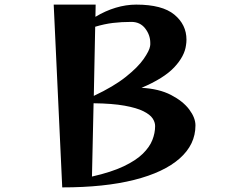

<svg xmlns="http://www.w3.org/2000/svg" viewBox="-20 -800 1040 833"><path d="M213 -780H395L394 -727Q437 -753 482 -766.5Q527 -780 571 -780Q684 -780 736.5 -736.5Q789 -693 789 -628Q789 -622 788.5 -616Q788 -610 787 -604Q781 -556 736 -508Q691 -460 594 -419Q670 -415 722 -388Q774 -361 801 -325Q828 -289 828 -256Q828 -173 759.5 -112.5Q691 -52 562 -19.5Q433 13 250 13ZM387 -384Q474 -425 526.5 -467Q579 -509 603.5 -544.5Q628 -580 631 -599Q632 -603 632 -606.5Q632 -610 632 -614Q632 -648 610 -676.5Q588 -705 550 -705Q507 -705 470 -700.5Q433 -696 393 -684ZM379 -34Q463 -53 516.5 -78.5Q570 -104 599.5 -133Q629 -162 641 -192.5Q653 -223 653 -253Q653 -270 642 -286.5Q631 -303 602 -317.5Q573 -332 520.5 -341.5Q468 -351 386 -352Z"/></svg>

Font: Reggae One
Style: Regular
Weight: 400
Designer: Fontworks Inc.
Foundry: Fontworks Inc.
Version: Version 1.100